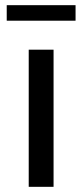

<svg xmlns="http://www.w3.org/2000/svg" viewBox="-20 -722 319 742"><path d="M91 -530V0H187V-530ZM6 -702V-642H272V-702Z"/></svg>

Font: Rookery
Style: Regular
Weight: 400
Designer: Ryan Kimball / Julieta Ulanovsky
Foundry: Motorola Mobility LLC.
Version: Version 1.0